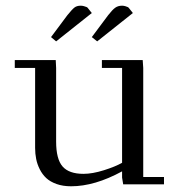

<svg xmlns="http://www.w3.org/2000/svg" viewBox="-20 -651 619 678"><path d="M32.2 -411.1V-439H176.8L178.2 -411.1V-150.9Q178.2 -89.4 200.9 -63.2Q223.6 -37.1 274.9 -37.1Q306.2 -37.1 346.7 -49.8Q387.2 -62.5 411.1 -76.2V-411.1H339.8V-439H483.9L485.8 -411.1V-25.9H559.1V0H415L411.1 -23.9V-45.9Q314.5 6.8 231 6.8Q202.1 6.8 179.7 -1.2Q157.2 -9.3 143.3 -22.2Q129.4 -35.2 120.4 -53.2Q111.3 -71.3 107.7 -89.8Q104 -108.4 104 -128.9V-411.1ZM160.2 -520 217.8 -597.2Q233.9 -617.2 242.4 -624Q251 -630.9 265.1 -630.9Q270.5 -630.9 276.6 -629.2Q282.7 -627.4 286.1 -626L289.1 -624L304.2 -605L178.2 -504.9ZM304.2 -520 361.8 -597.2Q377 -616.7 387 -623.8Q397 -630.9 411.1 -630.9Q416.5 -630.9 422.4 -629.2Q428.2 -627.4 431.2 -626L434.1 -624L449.2 -605L323.2 -504.9Z"/></svg>

Font: Dehuti Alt
Style: Book
Weight: 400
Version: Version 1.2